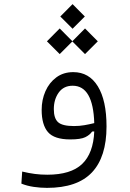

<svg xmlns="http://www.w3.org/2000/svg" viewBox="-20 -682 626 925"><path d="M206.5 223.1Q174.8 223.1 142.1 218.3Q109.4 213.4 83 202.6L86.9 144.5Q119.6 152.3 147.9 156Q176.3 159.7 208 159.7Q321.3 159.7 375.5 108.2Q429.7 56.6 434.1 -48.8L423.8 -48.3Q412.6 -31.7 390.6 -21Q368.7 -10.3 318.4 -10.3Q241.7 -10.3 211.2 -45.4Q180.7 -80.6 180.7 -152.8Q180.7 -201.2 199 -242.7Q217.3 -284.2 251.5 -309.3Q285.6 -334.5 333 -334.5Q409.2 -334.5 451.2 -266.4Q493.2 -198.2 493.2 -72.8Q493.2 74.2 422.9 148.7Q352.5 223.1 206.5 223.1ZM434.1 -88.9Q428.7 -269 330.1 -269Q286.6 -269 262.9 -236.1Q239.3 -203.1 239.3 -156.2Q239.3 -111.8 259.8 -93.3Q280.3 -74.7 336.4 -74.7Q362.8 -74.7 386.7 -78.9Q410.6 -83 434.1 -88.9ZM389.6 -421.4 328.6 -482.4 267.6 -421.4 206.1 -482.9 267.6 -544.9 328.6 -483.4 389.6 -544.9 451.2 -482.9ZM329.6 -543.5 270.5 -602.5 329.6 -662.1 388.7 -602.5Z"/></svg>

Font: Cascadia Code NF Light
Style: Regular
Weight: 300
Monospace: yes
Designer: Aaron Bell
Foundry: Saja Typeworks
Version: Version 2404.023; ttfautohint (v1.8.4)